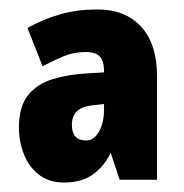

<svg xmlns="http://www.w3.org/2000/svg" viewBox="-20 -742 389 406"><path d="M186 -722Q245 -722 278.5 -685.5Q312 -649 312 -581V-362H233L214 -419Q201 -391 177 -373.5Q153 -356 115 -356Q84 -356 62.5 -372.5Q41 -389 30.5 -416Q20 -443 20 -472Q20 -517 39.5 -541Q59 -565 92.5 -575Q126 -585 167 -587L200 -589V-592Q200 -612 191.5 -622Q183 -632 161 -632Q136 -632 114.5 -623Q93 -614 70 -602L38 -683Q73 -702 108 -712Q143 -722 186 -722ZM173 -519Q132 -514 132 -478Q132 -445 162 -445Q179 -445 189.5 -464Q200 -483 200 -511V-522Z"/></svg>

Font: Noto Sans Tamil ExtraCondensed Black
Style: Regular
Weight: 900
Width: 2
Designer: Jelle Bosma - Monotype Design Team
Foundry: Monotype Imaging Inc.
Version: Version 2.004; ttfautohint (v1.8.4.7-5d5b)